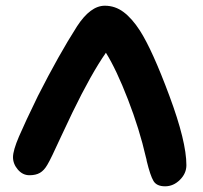

<svg xmlns="http://www.w3.org/2000/svg" viewBox="-20 -633 718 678"><path d="M84 -14.2Q60.1 -14.2 43 -34.2Q25.9 -54.2 25.9 -78.1Q25.9 -101.6 47.1 -151.1Q68.4 -200.7 113.8 -293.9Q188.5 -440.9 252 -540Q299.3 -612.8 350.1 -612.8Q386.7 -612.8 416.5 -590.3Q446.3 -567.9 474.1 -524.9Q518.1 -456.1 578.1 -294.7Q638.2 -133.3 638.2 -49.8Q638.2 -20.5 615.2 2.2Q592.3 24.9 563 24.9Q533.2 24.9 522 6.1Q510.7 -12.7 498 -64.9Q497.6 -67.9 497.3 -69.6Q497.1 -71.3 496.3 -73.7Q495.6 -76.2 495.1 -78.1Q472.7 -176.3 431.9 -281.7Q391.1 -387.2 354 -446.8Q302.2 -372.6 235.8 -235.8Q217.3 -197.8 196.8 -153.3Q176.3 -108.9 165.3 -85.9Q154.3 -63 147 -50.8Q135.7 -31.2 121.1 -22.7Q106.4 -14.2 84 -14.2Z"/></svg>

Font: Shantell Sans Irregular Bouncy
Style: Regular
Weight: 600
Designer: Stephen Nixon, Anya Danilova, Shantell Martin
Foundry: Arrow Type
Version: Version 1.006;[9816181b4]